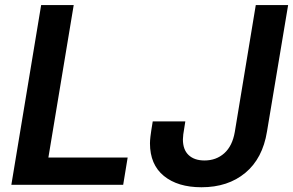

<svg xmlns="http://www.w3.org/2000/svg" viewBox="-20 -748 1186 777"><path d="M25.9 0 146.5 -727.5H278.3L175.8 -110.4H496.6L478.5 0ZM795.4 9.8Q699.2 9.8 643.1 -36.1Q586.9 -82 586.9 -168Q586.9 -179.2 588.9 -196Q590.8 -212.9 598.1 -256.8H730Q723.1 -216.8 721.7 -204.1Q720.2 -191.4 720.2 -184.1Q720.2 -142.1 743.4 -120.4Q766.6 -98.6 807.6 -98.6Q855 -98.6 887.7 -127.9Q920.4 -157.2 930.2 -213.9L1015.1 -727.5H1146L1060.5 -215.8Q1043 -106.9 972.9 -48.6Q902.8 9.8 795.4 9.8Z"/></svg>

Font: Inter Semi Bold
Style: Italic
Weight: 600
Italic angle: -9.39999°
Designer: Rasmus Andersson
Foundry: rsms
Version: Version 4.000;git-3c8e0fc